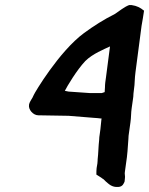

<svg xmlns="http://www.w3.org/2000/svg" viewBox="-20 -742 591 761"><path d="M95 -326C92 -308 111 -285 132 -285C178 -284 252 -283 252 -283L351 -275C360 -274 371 -274 383 -272L382 -269C380 -256 380 -243 378 -230L375 -208C374 -201 373 -196 373 -187C370 -163 370 -134 367 -110C367 -110 367 -100 366 -94L363 -76C362 -68 362 -60 362 -50L381 -38C384 -36 387 -33 391 -31L399 -23C411 -13 423 1 449 -1C467 -2 471 -16 474 -23V-24C474 -27 475 -30 475 -34C477 -43 473 -54 475 -61L483 -119C485 -135 486 -150 487 -165L489 -192V-193C489 -201 490 -207 491 -214L497 -257C500 -276 499 -295 502 -314L507 -349C508 -356 509 -362 509 -371C510 -381 512 -394 513 -405L514 -422C514 -432 516 -445 517 -456L541 -639C544 -659 549 -682 551 -700L549 -701C537 -711 523 -719 501 -722H492C471 -714 453 -698 436 -687C392 -665 351 -639 313 -611C214 -538 117 -374 114 -366C107 -348 99 -344 95 -327ZM237 -382C246 -400 284 -464 318 -500C347 -529 393 -547 416 -558L400 -435C398 -422 396 -409 396 -395L395 -380V-377L383 -373H338L252 -379Z"/></svg>

Font: Hussar Pisanka
Style: SbdKur
Weight: 600
Designer: Robert Jablonski
Foundry: Cannot Into Space Fonts
Version: Version 1.070